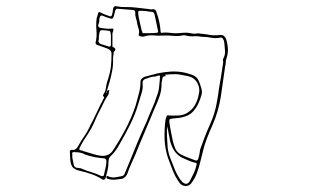

<svg xmlns="http://www.w3.org/2000/svg" viewBox="-20 -537 1040 637"><path d="M527 -289Q528 -288 528.5 -287.5Q529 -287 530 -285Q530 -285 530 -284.5Q530 -284 529 -284Q520 -285 519 -277Q518 -272 517 -267.5Q516 -263 516 -258Q516 -237 509.5 -218Q503 -199 495 -182Q479 -143 462 -103.5Q445 -64 429 -24Q422 -8 415 7.5Q408 23 403 38Q399 50 386 56Q374 58 362.5 59Q351 60 339 57Q332 55 333 49Q335 46 337.5 47Q340 48 341 49Q353 53 364.5 51Q376 49 386 47Q390 45 391.5 43Q393 41 394 38Q404 15 413.5 -9Q423 -33 433 -57Q441 -77 449.5 -96Q458 -115 467 -135Q475 -156 484.5 -177Q494 -198 501 -220Q506 -232 507.5 -245Q509 -258 510 -270Q510 -275 510.5 -278.5Q511 -282 511 -286Q507 -287 503 -285.5Q499 -284 495 -283Q486 -283 478 -280.5Q470 -278 462 -275Q453 -272 453 -262Q455 -245 450 -229Q445 -213 440 -196Q429 -158 411.5 -123Q394 -88 374 -54Q363 -34 348 -20Q340 -13 340 -1Q340 13 337 27Q334 41 330 55Q326 62 319 58Q302 47 283 40.5Q264 34 246 30Q227 26 220.5 17Q214 8 213 -9Q213 -14 212.5 -19.5Q212 -25 212 -30Q210 -40 218 -40Q231 -37 239 -52Q249 -70 260.5 -86.5Q272 -103 280 -122Q289 -138 296.5 -154.5Q304 -171 312 -187Q314 -192 317 -196.5Q320 -201 321 -205Q323 -208 325 -211.5Q327 -215 322 -218V-222Q330 -233 331.5 -246Q333 -259 337 -270Q345 -294 348 -316Q349 -326 349.5 -336.5Q350 -347 350 -357Q351 -370 336 -376Q329 -379 321 -381.5Q313 -384 305 -387Q297 -389 297 -395Q302 -415 300 -436Q298 -457 301 -478Q303 -482 303.5 -485.5Q304 -489 305 -492Q307 -499 313 -496Q320 -492 328 -489Q336 -486 344 -483Q350 -481 352 -489Q353 -494 354 -499Q355 -504 355 -508Q358 -519 367 -516Q383 -513 398.5 -513.5Q414 -514 430 -512Q441 -511 451.5 -509.5Q462 -508 473 -507Q476 -507 478.5 -506Q481 -505 484 -506Q497 -509 500 -494Q511 -464 513 -430Q514 -428 516 -428Q530 -430 544 -428Q558 -426 572 -427Q582 -428 592 -428.5Q602 -429 612 -427Q622 -424 635 -426Q638 -427 641.5 -426Q645 -425 649 -425Q661 -424 674 -421.5Q687 -419 700 -420Q702 -420 705 -420.5Q708 -421 711 -421Q724 -422 730 -408Q735 -392 736 -375.5Q737 -359 731 -342Q729 -337 729 -330Q729 -323 727 -317Q723 -292 720 -268Q717 -244 713 -219Q705 -167 685 -122Q675 -100 666 -76.5Q657 -53 652 -30Q648 -15 644.5 0Q641 15 636 29Q629 53 613 73Q605 81 594 80Q583 79 576 70Q562 51 553.5 29.5Q545 8 537 -14Q527 -45 526 -76.5Q525 -108 529 -139Q531 -145 532 -149Q533 -156 540 -154Q557 -153 574 -154Q591 -155 605 -165Q619 -175 626.5 -188Q634 -201 638 -217Q640 -225 641 -232.5Q642 -240 640 -248Q632 -278 605 -284Q595 -286 585.5 -288Q576 -290 565 -291Q555 -291 545.5 -290.5Q536 -290 527 -289ZM332 -227Q335 -229 335 -232.5Q335 -236 337 -237Q339 -238 341 -238Q343 -238 343.5 -237Q344 -236 342 -236Q341 -232 341 -228.5Q341 -225 339 -222Q332 -212 326 -200.5Q320 -189 315 -178Q303 -156 294 -134.5Q285 -113 272 -93Q265 -83 258.5 -72.5Q252 -62 247 -52Q242 -44 243.5 -41Q245 -38 254 -37Q256 -35 259 -35Q273 -31 287 -26.5Q301 -22 316 -20Q343 -18 356 -40Q379 -75 398 -111.5Q417 -148 430 -187Q435 -207 440.5 -226Q446 -245 446 -265Q446 -276 459 -282Q470 -285 480 -287.5Q490 -290 500 -293Q523 -298 546.5 -299.5Q570 -301 593 -296Q622 -289 631 -281Q640 -273 647 -247Q652 -234 648.5 -222Q645 -210 640 -198Q633 -181 620.5 -167Q608 -153 585 -148Q578 -146 570 -145.5Q562 -145 554 -144Q545 -143 543 -141Q541 -139 542 -131Q544 -116 547 -101Q550 -86 553 -71Q556 -58 561 -45.5Q566 -33 579 -25Q591 -19 603 -14.5Q615 -10 628 -5Q637 -2 639 -15Q641 -21 642 -28Q643 -35 644 -41Q652 -64 660 -84.5Q668 -105 678 -127Q686 -145 691.5 -163.5Q697 -182 700 -201Q702 -212 703.5 -221Q705 -230 706 -240Q710 -262 713.5 -284Q717 -306 720 -327Q721 -332 720 -335Q719 -338 720 -341Q728 -355 726.5 -369Q725 -383 724 -397Q723 -404 719 -409Q715 -414 710 -412Q695 -409 680 -412Q665 -415 649 -415Q644 -416 638.5 -416.5Q633 -417 628 -417Q610 -415 593 -420H588Q571 -416 554.5 -418Q538 -420 521 -419Q505 -418 489.5 -419.5Q474 -421 458 -416Q455 -415 451.5 -415.5Q448 -416 444 -417Q440 -419 440 -421Q443 -432 440 -441Q437 -450 435 -460Q434 -468 431 -477Q428 -486 429 -494Q429 -504 420 -504Q407 -505 395 -506Q383 -507 370 -508Q366 -508 365 -506Q364 -504 362 -502Q361 -498 360 -492.5Q359 -487 357 -482Q354 -472 345 -476Q334 -479 320 -485Q313 -487 311 -480Q309 -474 309.5 -469.5Q310 -465 308 -460Q301 -446 316 -444Q324 -443 332 -442Q340 -441 347 -442Q355 -443 356 -441Q357 -439 355 -432Q353 -428 353 -426V-385Q353 -381 354 -381Q369 -376 358 -365Q357 -365 357 -361Q357 -357 356 -352Q355 -347 355 -342Q356 -323 352.5 -304Q349 -285 344 -267Q341 -257 338 -247Q335 -237 332 -227ZM467 -500Q463 -500 459.5 -500.5Q456 -501 452 -501Q441 -502 439.5 -500Q438 -498 439 -487Q440 -484 440 -481Q440 -478 441 -476Q443 -466 445.5 -455.5Q448 -445 450 -436Q452 -433 452.5 -429.5Q453 -426 457 -427Q468 -427 478 -427Q488 -427 498 -428Q507 -428 504 -436Q501 -449 498.5 -462Q496 -475 493 -488Q491 -499 480 -498Q477 -498 474 -498.5Q471 -499 467 -500ZM308 -417Q308 -413 308 -409.5Q308 -406 307 -403Q305 -396 314 -391Q320 -389 327 -387Q334 -385 340 -383Q348 -380 348 -389V-420Q347 -431 345 -433Q343 -435 332 -436Q316 -438 313 -435.5Q310 -433 308 -417ZM535 -118Q533 -102 534 -85Q535 -68 536 -51Q538 -29 546 -10Q554 9 561 28Q566 39 571.5 48.5Q577 58 584 66Q599 80 609 65Q616 52 622.5 38.5Q629 25 632 10Q634 3 628 3Q619 1 611 -2Q603 -5 595 -9Q573 -17 561 -33Q549 -49 544 -71Q542 -83 539.5 -94.5Q537 -106 535 -118ZM220 -24Q219 -16 221 -8.5Q223 -1 224 7Q226 20 238 20Q242 21 245.5 21Q249 21 252 23Q268 30 284 34.5Q300 39 316 47Q324 49 325 43Q327 32 330 21Q333 10 333 -2Q333 -12 322 -12Q293 -14 263 -24Q250 -32 231 -32Q227 -33 222.5 -32Q218 -31 220 -24Z"/></svg>

Font: Rock 3D
Style: Regular
Weight: 400
Version: Version 1.000